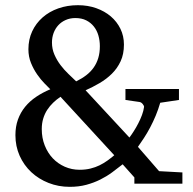

<svg xmlns="http://www.w3.org/2000/svg" viewBox="-20 -704 739 736"><path d="M211.9 -333Q196.8 -322.8 183.8 -310.3Q170.9 -297.9 161.1 -283Q151.4 -268.1 145.8 -249.8Q140.1 -231.4 140.1 -209Q140.1 -175.3 151.4 -146.7Q162.6 -118.2 182.1 -97.4Q201.7 -76.7 228.3 -64.9Q254.9 -53.2 285.2 -53.2Q308.1 -53.2 326.9 -57.9Q345.7 -62.5 361.6 -70.3Q377.4 -78.1 391.4 -88.1Q405.3 -98.1 418 -108.9ZM362.8 -526.9Q362.8 -548.3 357.2 -567.9Q351.6 -587.4 339.8 -602.3Q328.1 -617.2 310.5 -626Q293 -634.8 269 -634.8Q248.5 -634.8 231.9 -627.4Q215.3 -620.1 203.6 -607.4Q191.9 -594.7 185.5 -577.6Q179.2 -560.5 179.2 -541Q179.2 -516.1 188.7 -494.4Q198.2 -472.7 212.2 -454.3Q226.1 -436 242.2 -420.7Q258.3 -405.3 272 -392.1Q293.9 -402.8 310.8 -415.8Q327.6 -428.7 339.1 -445.1Q350.6 -461.4 356.7 -481.7Q362.8 -502 362.8 -526.9ZM495.1 0V-23.9L450.2 -74.2Q430.7 -58.6 409.7 -43.2Q388.7 -27.8 364.3 -15.6Q339.8 -3.4 311 4.4Q282.2 12.2 247.1 12.2Q204.1 12.2 166.3 -2.7Q128.4 -17.6 100.1 -43.9Q71.8 -70.3 55.4 -106.7Q39.1 -143.1 39.1 -186Q39.1 -218.8 48.8 -245.8Q58.6 -272.9 76.4 -294.7Q94.2 -316.4 118.9 -333Q143.6 -349.6 172.9 -361.8Q164.6 -370.1 150.4 -384.5Q136.2 -398.9 122.6 -418.5Q108.9 -438 98.9 -462.4Q88.9 -486.8 88.9 -515.1Q88.9 -552.7 103.3 -583.7Q117.7 -614.7 143.3 -637.2Q168.9 -659.7 203.6 -671.9Q238.3 -684.1 278.8 -684.1Q316.9 -684.1 349.1 -672.6Q381.3 -661.1 404.8 -641.1Q428.2 -621.1 441.7 -593.5Q455.1 -565.9 455.1 -533.2Q455.1 -496.6 442.4 -469.2Q429.7 -441.9 408.9 -421.4Q388.2 -400.9 361.8 -385.5Q335.4 -370.1 308.1 -357.9L476.1 -176.8Q483.9 -187 492.9 -201.2Q502 -215.3 510 -231Q518.1 -246.6 524.2 -262.9Q530.3 -279.3 532.2 -293.9Q532.7 -298.3 527.1 -305.2Q521.5 -312 515.1 -313L460.9 -320.8V-362.8H666V-320.8L594.2 -310.1Q586.9 -284.7 576.9 -260.7Q566.9 -236.8 555.4 -215.1Q543.9 -193.4 531.7 -174.8Q519.5 -156.2 508.8 -141.1L589.8 -47.9L679.2 -43V0Z"/></svg>

Font: BabelStone Ogham Bound
Style: Italic
Weight: 400
Italic angle: -30°
Designer: Andrew West
Foundry: BabelStone
Version: Version 2.02 March 14, 2022